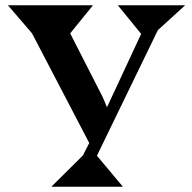

<svg xmlns="http://www.w3.org/2000/svg" viewBox="-20 -705 724 725"><path d="M293 -118 317 -165 101 -579 10 -685H331L245 -579L368 -338L384 -300L513 -577L425 -685H679L576 -591L346 -117L444 0H174Z"/></svg>

Font: Bluu Next Cyrillic
Style: Bold
Weight: 700
Designer: Igor Stepanchenko
Foundry: Igor Stepanchenko
Version: Version 1.000